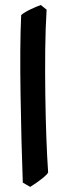

<svg xmlns="http://www.w3.org/2000/svg" viewBox="-20 -607 256 748"><path d="M62.5 -548.3Q74.7 -559.1 99.4 -570.8Q124 -582.5 139.2 -587.4L161.6 -569.3Q157.2 -499.5 156.2 -413.3Q155.3 -327.1 156.5 -238.5Q157.7 -149.9 160.6 -70.8Q163.6 8.3 167.5 64.5Q164.6 71.8 150.4 83.5Q136.2 95.2 120.6 106Q105 116.7 97.7 121.1L68.8 104.5Q65.9 28.3 63.7 -60.3Q61.5 -148.9 60.1 -238.3Q58.6 -327.6 59.1 -408Q59.6 -488.3 62.5 -548.3Z"/></svg>

Font: Namdhinggo SemiBold
Style: Regular
Weight: 600
Designer: Victor Gaultney
Foundry: SIL International
Version: Version 3.001